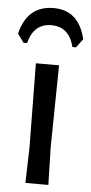

<svg xmlns="http://www.w3.org/2000/svg" viewBox="-55 -769 380 801"><g transform="rotate(5 134.5 -368.5)"><path d="M24 -582 -2 -618Q27 -737 137 -737Q243 -737 271 -618L244 -582H229Q208 -665 134 -665Q60 -665 39 -582ZM180 -501 175 -159 179 0H83L87 -150L83 -501Z"/></g></svg>

Font: Alegreya Sans SC Medium
Style: Regular
Weight: 500
Designer: Juan Pablo del Peral
Foundry: Huerta Tipografica
Version: Version 2.001;PS 002.001;hotconv 1.0.88;makeotf.lib2.5.64775